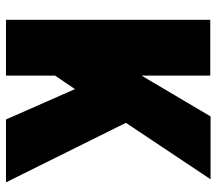

<svg xmlns="http://www.w3.org/2000/svg" viewBox="-60 -646 707 626"><g transform="rotate(90 293.0 -333.5)"><path d="M227 0H45V-666H227V-442L360 -667H565L381 -391L575 0H370L271 -225L227 -160Z"/></g></svg>

Font: Epunda Sans Black
Style: Regular
Weight: 900
Designer: Simon Atzbach
Foundry: typofactur
Version: Version 2.204; ttfautohint (v1.8.4.7-5d5b)